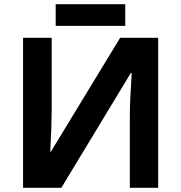

<svg xmlns="http://www.w3.org/2000/svg" viewBox="-20 -894 863 914"><path d="M245.1 -771H576.2V-874H245.1ZM89.8 0H272L603 -546.9H606.9C601.1 -456.5 598.1 -388.7 598.1 -342.8V0H732.9V-713.9H551.8L222.2 -171.9H219.2L224.1 -276.9L226.1 -369.1V-713.9H89.8Z"/></svg>

Font: Noto Reveo Sans
Style: Bold
Weight: 700
Designer: Monotype Design team
Foundry: Monotype Imaging Inc.
Version: Version 1.04